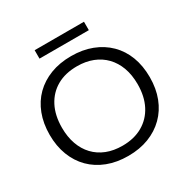

<svg xmlns="http://www.w3.org/2000/svg" viewBox="-196 -1061 1218 1244"><g transform="rotate(-30 412.5 -439.5)"><path d="M413 9Q327 9 258 -17.5Q189 -44 140 -93Q91 -142 64.5 -211Q38 -280 38 -364Q38 -449 64.5 -518Q91 -587 140 -635.5Q189 -684 258 -710.5Q327 -737 413 -737Q498 -737 567 -710.5Q636 -684 685.5 -635Q735 -586 761 -517.5Q787 -449 787 -364Q787 -279 760.5 -210.5Q734 -142 684.5 -93Q635 -44 566.5 -17.5Q498 9 413 9ZM413 -67Q500 -67 563.5 -103.5Q627 -140 661.5 -206.5Q696 -273 696 -364Q696 -434 676 -488.5Q656 -543 619 -581.5Q582 -620 530 -640.5Q478 -661 413 -661Q325 -661 262 -625Q199 -589 164.5 -522.5Q130 -456 130 -364Q130 -296 149.5 -241Q169 -186 206 -147Q243 -108 295 -87.5Q347 -67 413 -67ZM228 -825V-888H597V-825Z"/></g></svg>

Font: Mona Sans SemiExpanded
Style: Regular
Weight: 400
Width: 6
Designer: Deni Anggara
Foundry: GitHub
Version: Version 2.000